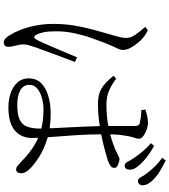

<svg xmlns="http://www.w3.org/2000/svg" viewBox="41 -910 917 1040"><g transform="rotate(90 500.0 -390.5)"><path d="M875 -607Q864 -608 856 -624Q848 -640 833 -662Q819 -682 801 -704Q783 -726 756 -749L771 -766Q807 -746 830 -728Q853 -710 869 -693Q887 -674 894 -659Q901 -644 899 -629Q898 -617 891.5 -611.5Q885 -606 875 -607ZM563 23Q518 23 482.5 10Q447 -3 426 -27.5Q405 -52 405 -87Q405 -128 430.5 -154Q456 -180 500 -193Q544 -206 596 -206Q673 -206 730.5 -188Q788 -170 827 -145.5Q866 -121 888 -100Q902 -87 910.5 -73.5Q919 -60 919 -46Q919 -34 914 -26.5Q909 -19 898 -19Q888 -19 879 -26.5Q870 -34 858 -45Q824 -79 784.5 -106.5Q745 -134 694 -150.5Q643 -167 573 -167Q542 -167 511 -158.5Q480 -150 460 -133Q440 -116 440 -92Q440 -57 470.5 -41Q501 -25 547 -25Q603 -25 630.5 -39Q658 -53 667.5 -81Q677 -109 677 -150Q677 -173 675 -212.5Q673 -252 670.5 -300Q668 -348 666 -397.5Q664 -447 663 -492Q663 -514 663 -547.5Q663 -581 663 -612.5Q663 -644 663 -660Q663 -670 661.5 -675Q660 -680 656.5 -683.5Q653 -687 646 -689Q633 -692 615 -694.5Q597 -697 577 -697L574 -719Q589 -724 608.5 -728.5Q628 -733 644 -733Q663 -733 683.5 -725.5Q704 -718 718 -707.5Q732 -697 732 -685Q732 -676 729.5 -668.5Q727 -661 723.5 -649.5Q720 -638 716 -615Q713 -598 711 -578.5Q709 -559 708.5 -537Q708 -515 708 -491Q708 -414 713 -338.5Q718 -263 723 -201.5Q728 -140 728 -105Q728 -69 711.5 -40Q695 -11 659 6Q623 23 563 23ZM210 48Q198 48 187.5 37.5Q177 27 168 11Q156 -8 142 -43.5Q128 -79 119 -124.5Q110 -170 110 -219Q110 -282 119 -334.5Q128 -387 139 -428.5Q150 -470 159 -500Q169 -536 177 -563Q185 -590 186 -612Q187 -638 170.5 -662Q154 -686 126 -719L144 -732Q159 -725 167.5 -719.5Q176 -714 189 -703Q198 -696 212.5 -678.5Q227 -661 239 -639.5Q251 -618 251 -598Q251 -583 241 -563.5Q231 -544 212 -497Q202 -470 187 -428.5Q172 -387 161 -336.5Q150 -286 150 -234Q150 -191 155.5 -166.5Q161 -142 170 -126Q175 -118 181 -117Q187 -116 193 -126Q201 -138 213.5 -167Q226 -196 241 -230.5Q256 -265 269.5 -297.5Q283 -330 291 -349L316 -337Q309 -318 297.5 -288Q286 -258 274.5 -226.5Q263 -195 253 -168Q243 -141 238 -127Q231 -105 226 -89Q221 -73 221 -60Q221 -38 227.5 -16.5Q234 5 234 23Q234 48 210 48ZM545 -462Q515 -462 490.5 -468.5Q466 -475 442.5 -493.5Q419 -512 391 -546L406 -561Q435 -539 468.5 -523.5Q502 -508 547 -508Q602 -508 650 -516Q698 -524 733.5 -535.5Q769 -547 788 -555Q815 -567 826 -573Q837 -579 843 -579Q856 -578 873 -570.5Q890 -563 890 -551Q890 -539 880 -531Q870 -523 848 -515Q827 -509 793.5 -499.5Q760 -490 718 -481.5Q676 -473 632 -467.5Q588 -462 545 -462ZM959 -679Q947 -680 939 -696.5Q931 -713 916 -731Q900 -752 882 -770.5Q864 -789 835 -811L850 -829Q886 -811 909.5 -796.5Q933 -782 951 -765Q969 -747 977 -731.5Q985 -716 984 -701Q983 -690 976 -684Q969 -678 959 -679Z"/></g></svg>

Font: Noto Serif HK ExtraLight Light
Style: Regular
Weight: 300
Version: Version 2.002-H1;hotconv 1.1.0;makeotfexe 2.6.0